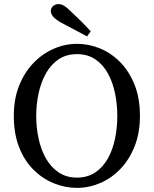

<svg xmlns="http://www.w3.org/2000/svg" viewBox="-20 -898 747 933"><path d="M354 15Q296 15 241 -7.5Q186 -30 142 -74Q98 -118 72.5 -183.5Q47 -249 47 -335Q47 -417 73 -482Q99 -547 142.5 -592Q186 -637 241 -661Q296 -685 354 -685Q412 -685 466.5 -662.5Q521 -640 564.5 -595.5Q608 -551 634 -486Q660 -421 660 -335Q660 -253 634.5 -188Q609 -123 565.5 -77.5Q522 -32 467 -8.5Q412 15 354 15ZM354 -35Q406 -35 443.5 -60.5Q481 -86 504.5 -128.5Q528 -171 539 -224.5Q550 -278 550 -335Q550 -391 539 -444.5Q528 -498 504.5 -541Q481 -584 443.5 -609.5Q406 -635 354 -635Q302 -635 264.5 -609.5Q227 -584 203 -541Q179 -498 167.5 -444.5Q156 -391 156 -335Q156 -278 167.5 -224.5Q179 -171 203 -128.5Q227 -86 264.5 -60.5Q302 -35 354 -35ZM421 -746 403 -721Q371 -738 339.5 -755Q308 -772 277 -788Q249 -804 238 -817.5Q227 -831 227 -844Q227 -859 238 -868.5Q249 -878 265 -878Q278 -878 292 -869.5Q306 -861 327 -840Q352 -817 375.5 -793.5Q399 -770 421 -746Z"/></svg>

Font: Source Serif 4 Variable
Style: Regular
Weight: 400
Designer: Frank Grießhammer
Foundry: Adobe
Version: Version 4.005;hotconv 1.1.0;makeotfexe 2.6.0